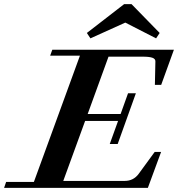

<svg xmlns="http://www.w3.org/2000/svg" viewBox="-68 -902 855 922"><path d="M698.7 -743.7 681.6 -717.8 533.7 -793.5 366.2 -717.8 349.1 -743.7 528.3 -882.3H563.5ZM-48.3 0 -38.6 -28.3H94.7L315.9 -634.8H172.9L183.1 -663.1H767.1L706.1 -494.6H675.8L678.2 -606.9Q678.7 -619.1 664.3 -624.5Q649.9 -629.9 617.7 -629.9H453.1L353 -354.5H511.2L546.9 -454.1H584.5L497.1 -210.4H459L499 -321.3H340.8L235.8 -33.2H530.3Q573.2 -33.2 598.1 -67.4L674.8 -172.4H705.6L642.1 0Z"/></svg>

Font: Elstob
Style: Bold Italic
Weight: 700
Italic angle: -20°
Designer: Peter S. Baker
Version: Version 1.015